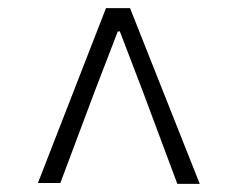

<svg xmlns="http://www.w3.org/2000/svg" viewBox="-20 -764 585 471"><path d="M73 -315H128L212 -539L269 -687H274L331 -538L415 -313H470L299 -744H240Z"/></svg>

Font: GenEiGothic-pro-Light
Style: Regular
Weight: 300
Designer: Ryoko NISHIZUKA (kana & ideographs); Paul D. Hunt (Latin, Greek & Cyrillic); Wenlong ZHANG (bopomofo); Sandoll Communica
Foundry: Adobe Systems Incorporated; o_tamon
Version: Version 1.000.140830